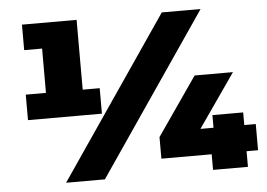

<svg xmlns="http://www.w3.org/2000/svg" viewBox="-50 -766 1157 833"><g transform="rotate(-5 528.5 -350.0)"><path d="M386 -396V-285H64V-396H152V-589H74V-700H312V-396ZM683 -700H852L374 0H205ZM1047 -68H997V0H845V-68H626V-162L801 -415H968L806 -182H863V-237H997V-182H1047Z"/></g></svg>

Font: AtCorfu Sans
Style: AtCorfu Sans Black
Weight: 900
Designer: Kostas Teopoulos
Foundry: Kostas Teopoulos
Version: Version 1.00 July 8, 2025, initial release